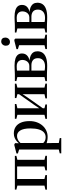

<svg xmlns="http://www.w3.org/2000/svg" viewBox="1014 -1784 1000 3068"><g transform="rotate(-90 1514.0 -250.0)"><path d="M17.5 0V-24.5L82.5 -39.5V-472.5L18 -488V-512.5H557.5V-488L494 -472.5V-39.5L558.5 -24.5V0H325V-24.5L388.5 -39.5V-476.5H188V-39.5L251 -24.5V0Z M598 229V204.5L659 189.5V-444.5L596 -464V-487L726 -520.5H744.5L760.5 -507.5L760 -447.5Q769 -462 790.2 -481Q811.5 -500 843.2 -514.5Q875 -529 915 -529Q976.5 -529 1021 -500Q1065.5 -471 1089.2 -415Q1113 -359 1113 -277Q1113 -213.5 1093.8 -160.8Q1074.5 -108 1040 -69.5Q1005.5 -31 960 -10Q914.5 11 861.5 11Q830 11 802 5.8Q774 0.5 761 -5L762.5 75.5V189.5L841.5 204.5V229ZM855 -20.5Q900.5 -20.5 932 -48Q963.5 -75.5 979.8 -130.2Q996 -185 996 -266Q996 -323 987 -363.2Q978 -403.5 961.5 -429Q945 -454.5 923.2 -466.2Q901.5 -478 876.5 -478Q848 -478 825.5 -468.2Q803 -458.5 787.2 -445.5Q771.5 -432.5 762.5 -422V-60.5Q772 -46.5 796.2 -33.5Q820.5 -20.5 855 -20.5Z M1149 0V-24.5L1213.5 -39V-472.5L1149.5 -488V-512.5H1386V-488L1318.5 -472.5V-123L1370 -200.5L1543 -446V-472.5L1481.5 -488V-512.5H1711.5V-488L1648 -472.5V-39L1712.5 -24.5V0H1476V-24.5L1543 -39V-389.5L1490.5 -310L1318.5 -66V-39L1379 -24.5V0Z M1996 4Q1971.5 4 1944.8 3Q1918 2 1893.2 1Q1868.5 0 1850.5 0H1752V-24.5L1817 -39V-473L1752.5 -488V-512.5H1854Q1873 -512.5 1897.5 -513.8Q1922 -515 1949 -516.2Q1976 -517.5 2001 -517.5Q2069 -517.5 2111.2 -503.5Q2153.5 -489.5 2173.5 -463.2Q2193.5 -437 2193.5 -399Q2193.5 -349 2162.8 -318.8Q2132 -288.5 2079.5 -277.5Q2126.5 -275 2159.8 -259.8Q2193 -244.5 2210.8 -217.5Q2228.5 -190.5 2228.5 -152Q2228.5 -104 2204.2 -69Q2180 -34 2128.8 -15Q2077.5 4 1996 4ZM1988 -30.5Q2051.5 -30.5 2085 -61.5Q2118.5 -92.5 2118.5 -144Q2118.5 -198 2087.2 -223Q2056 -248 2007 -248H1920V-37.5Q1927.5 -35.5 1938.5 -34Q1949.5 -32.5 1962.2 -31.5Q1975 -30.5 1988 -30.5ZM1920 -281H1995Q2024.5 -281 2046 -296.8Q2067.5 -312.5 2079 -338Q2090.5 -363.5 2090.5 -393.5Q2090.5 -419 2079.2 -439.2Q2068 -459.5 2046.2 -471.2Q2024.5 -483 1991.5 -483Q1971.5 -483 1953 -481.8Q1934.5 -480.5 1920 -478.5Z M2263.5 0V-24.5L2326 -39V-444.5L2263 -464V-487L2396.5 -520.5H2414L2431.5 -505.5V-39L2494 -24.5V0ZM2377.5 -591Q2350.5 -591 2334 -608.5Q2317.5 -626 2317.5 -655.5Q2317.5 -688 2337 -709.2Q2356.5 -730.5 2386 -730.5H2387Q2414 -730.5 2430.8 -713.5Q2447.5 -696.5 2447.5 -666Q2447.5 -634 2428 -612.5Q2408.5 -591 2378.5 -591Z M2772 4Q2747.5 4 2720.8 3Q2694 2 2669.2 1Q2644.5 0 2626.5 0H2528V-24.5L2593 -39V-473L2528.5 -488V-512.5H2630Q2649 -512.5 2673.5 -513.8Q2698 -515 2725 -516.2Q2752 -517.5 2777 -517.5Q2845 -517.5 2887.2 -503.5Q2929.5 -489.5 2949.5 -463.2Q2969.5 -437 2969.5 -399Q2969.5 -349 2938.8 -318.8Q2908 -288.5 2855.5 -277.5Q2902.5 -275 2935.8 -259.8Q2969 -244.5 2986.8 -217.5Q3004.5 -190.5 3004.5 -152Q3004.5 -104 2980.2 -69Q2956 -34 2904.8 -15Q2853.5 4 2772 4ZM2764 -30.5Q2827.5 -30.5 2861 -61.5Q2894.5 -92.5 2894.5 -144Q2894.5 -198 2863.2 -223Q2832 -248 2783 -248H2696V-37.5Q2703.5 -35.5 2714.5 -34Q2725.5 -32.5 2738.2 -31.5Q2751 -30.5 2764 -30.5ZM2696 -281H2771Q2800.5 -281 2822 -296.8Q2843.5 -312.5 2855 -338Q2866.5 -363.5 2866.5 -393.5Q2866.5 -419 2855.2 -439.2Q2844 -459.5 2822.2 -471.2Q2800.5 -483 2767.5 -483Q2747.5 -483 2729 -481.8Q2710.5 -480.5 2696 -478.5Z"/></g></svg>

Font: Merriweather 120pt Medium
Style: Regular
Weight: 500
Version: Version 2.100